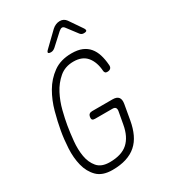

<svg xmlns="http://www.w3.org/2000/svg" viewBox="-227 -1063 1054 1186"><g transform="rotate(-30 300.0 -470.0)"><path d="M431 -288Q433 -303 427 -310.5Q421 -318 406 -318H281Q268 -318 263 -324Q258 -330 260 -343Q262 -356 269.5 -362Q277 -368 290 -368H435Q465 -368 477 -353Q489 -338 484 -308L465 -200Q456 -149 437.5 -109.5Q419 -70 389 -43.5Q359 -17 316.5 -3.5Q274 10 218 10Q147 10 110 -27Q73 -64 59 -120Q45 -176 48.5 -241Q52 -306 62 -361Q72 -418 90 -484.5Q108 -551 141 -608Q174 -665 226.5 -703Q279 -741 357 -741Q401 -741 431 -728.5Q461 -716 480.5 -692.5Q500 -669 510 -636.5Q520 -604 523 -564Q525 -548 517 -539.5Q509 -531 493 -531Q483 -531 479 -535Q475 -539 473 -547Q469 -613 437 -652Q405 -691 342 -691Q282 -691 241 -656Q200 -621 174 -571Q148 -521 134 -465.5Q120 -410 113 -368Q105 -321 99.5 -263.5Q94 -206 102.5 -156.5Q111 -107 139.5 -73.5Q168 -40 227 -40Q312 -40 356.5 -80Q401 -120 415 -200ZM253 -810Q236 -810 233.5 -816.5Q231 -823 245 -836L339 -927Q351 -938 365 -944Q379 -950 394 -950Q409 -950 420 -944Q431 -938 439 -927L502 -835Q510 -822 506.5 -816Q503 -810 486 -810Q478 -810 472 -813Q466 -816 461 -822L404 -897Q396 -908 386.5 -908Q377 -908 364 -897L283 -823Q276 -817 268.5 -813.5Q261 -810 253 -810Z"/></g></svg>

Font: Maple Mono Thin
Style: Italic
Weight: 250
Italic angle: -10°
Monospace: yes
Designer: subframe7536
Version: Version 7.000